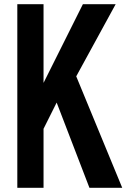

<svg xmlns="http://www.w3.org/2000/svg" viewBox="-20 -895 602 915"><path d="M562.5 0H406.2L250 -406.2L187.5 -281.2V0H62.5V-875H187.5V-500L375 -875H531.2L343.3 -531.2Z"/></svg>

Font: OswaldRegular
Style: Regular
Weight: 400
Designer: vernon adams
Foundry: vernon adams
Version: Version 1.000